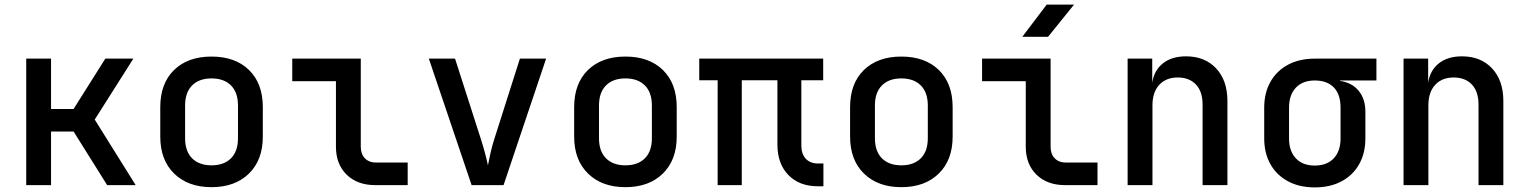

<svg xmlns="http://www.w3.org/2000/svg" viewBox="-20 -805 6640 835"><path d="M94 0V-550H202V-331H300L438 -550H560L392 -285L570 0H446L300 -233H202V0Z M900 9Q798 9 737.5 -50Q677 -109 677 -211V-339Q677 -442 737 -500.5Q797 -559 900 -559Q1003 -559 1063 -500.5Q1123 -442 1123 -339V-211Q1123 -109 1062.5 -50Q1002 9 900 9ZM900 -86Q954 -86 984.5 -116.5Q1015 -147 1015 -204V-346Q1015 -403 984.5 -433.5Q954 -464 900 -464Q846 -464 815.5 -433.5Q785 -403 785 -346V-204Q785 -147 815.5 -116.5Q846 -86 900 -86Z M1611 0Q1534 0 1487.5 -45.5Q1441 -91 1441 -167V-452H1251V-550H1549V-167Q1549 -135 1567 -116.5Q1585 -98 1616 -98H1753V0Z M2031 0 1845 -550H1959L2072 -198Q2082 -167 2090 -136.5Q2098 -106 2102 -86Q2106 -106 2112.5 -136.5Q2119 -167 2129 -198L2241 -550H2355L2170 0Z M2700 9Q2598 9 2537.5 -50Q2477 -109 2477 -211V-339Q2477 -442 2537 -500.5Q2597 -559 2700 -559Q2803 -559 2863 -500.5Q2923 -442 2923 -339V-211Q2923 -109 2862.5 -50Q2802 9 2700 9ZM2700 -86Q2754 -86 2784.5 -116.5Q2815 -147 2815 -204V-346Q2815 -403 2784.5 -433.5Q2754 -464 2700 -464Q2646 -464 2615.5 -433.5Q2585 -403 2585 -346V-204Q2585 -147 2615.5 -116.5Q2646 -86 2700 -86Z M3536 5Q3456 5 3408.5 -44Q3361 -93 3361 -176V-456H3206V0H3101V-456H3021V-550H3560V-456H3465V-173Q3465 -135 3484.5 -114.5Q3504 -94 3537 -94H3561V5Z M3900 9Q3798 9 3737.5 -50Q3677 -109 3677 -211V-339Q3677 -442 3737 -500.5Q3797 -559 3900 -559Q4003 -559 4063 -500.5Q4123 -442 4123 -339V-211Q4123 -109 4062.5 -50Q4002 9 3900 9ZM3900 -86Q3954 -86 3984.5 -116.5Q4015 -147 4015 -204V-346Q4015 -403 3984.5 -433.5Q3954 -464 3900 -464Q3846 -464 3815.5 -433.5Q3785 -403 3785 -346V-204Q3785 -147 3815.5 -116.5Q3846 -86 3900 -86Z M4611 0Q4534 0 4487.5 -45.5Q4441 -91 4441 -167V-452H4251V-550H4549V-167Q4549 -135 4567 -116.5Q4585 -98 4616 -98H4753V0ZM4426 -645 4532 -785H4651L4538 -645Z M4884 0V-550H4991V-445Q4999 -499 5037.5 -529.5Q5076 -560 5138 -560Q5220 -560 5269 -507.5Q5318 -455 5318 -366V0H5210V-350Q5210 -407 5181 -437.5Q5152 -468 5102 -468Q5051 -468 5021.5 -436Q4992 -404 4992 -347V0Z M5698 10Q5631 10 5581.5 -16.5Q5532 -43 5505 -91Q5478 -139 5478 -203V-337Q5478 -401 5505 -449Q5532 -497 5581.5 -523.5Q5631 -550 5698 -550H5966V-455H5808V-453Q5859 -446 5888.5 -410.5Q5918 -375 5918 -319V-203Q5918 -139 5891 -91Q5864 -43 5814.5 -16.5Q5765 10 5698 10ZM5698 -85Q5751 -85 5780.5 -116.5Q5810 -148 5810 -203V-337Q5810 -395 5780.5 -425Q5751 -455 5698 -455Q5645 -455 5615.5 -423.5Q5586 -392 5586 -337V-203Q5586 -148 5615.5 -116.5Q5645 -85 5698 -85Z M6084 0V-550H6191V-445Q6199 -499 6237.5 -529.5Q6276 -560 6338 -560Q6420 -560 6469 -507.5Q6518 -455 6518 -366V0H6410V-350Q6410 -407 6381 -437.5Q6352 -468 6302 -468Q6251 -468 6221.5 -436Q6192 -404 6192 -347V0Z"/></svg>

Font: JetBrains Mono NL SemiBold
Style: Regular
Weight: 600
Designer: Philipp Nurullin, Konstantin Bulenkov
Foundry: JetBrains
Version: Version 2.304; ttfautohint (v1.8.4.7-5d5b)